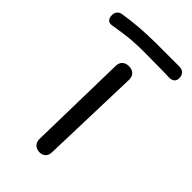

<svg xmlns="http://www.w3.org/2000/svg" viewBox="-235 -715 776 776"><g transform="rotate(45 153.5 -326.5)"><path d="M114 -42 123 -468Q123 -486 133.5 -496Q144 -506 162 -506Q180 -506 190.5 -496Q201 -486 201 -468L188 -41Q188 -24 178.5 -14Q169 -4 152 -4Q135 -4 124.5 -14.5Q114 -25 114 -42ZM-33 -603Q-33 -616 -26 -624.5Q-19 -633 -6 -635Q72 -648 170 -649H228H307Q322 -649 331 -640Q340 -631 340 -616Q340 -588 308 -588Q290 -588 276 -589L167 -590Q98 -590 50.5 -582.5Q3 -575 -5 -574Q-18 -572 -25.5 -580Q-33 -588 -33 -603Z"/></g></svg>

Font: Mali
Style: Regular
Weight: 400
Version: Version 1.000; ttfautohint (v1.6)